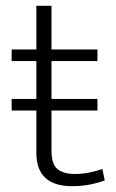

<svg xmlns="http://www.w3.org/2000/svg" viewBox="-20 -640 398 660"><path d="M315 -300V-260H157V-122Q157 -75 178 -58.5Q199 -42 236 -42Q265 -42 290 -47.5Q315 -53 332 -59L340 -20Q320 -12 291 -6Q262 0 227 0Q167 0 136 -28.5Q105 -57 105 -115V-260H20V-300H105V-430H20V-470H105V-620H157V-470H315V-430H157V-300Z"/></svg>

Font: Mukta Vaani ExtraLight
Style: Regular
Weight: 275
Designer: Noopur Datye, Girish Dalvi, Yashodeep Gholap, Pallavi Karambelkar
Foundry: Ek Type
Version: Version 2.538;PS 1.000;hotconv 16.6.51;makeotf.lib2.5.65220;